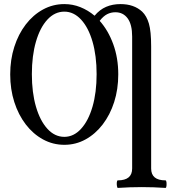

<svg xmlns="http://www.w3.org/2000/svg" viewBox="-20 -696 863 940"><path d="M295 13Q239 13 190.5 -13.5Q142 -40 106 -87Q70 -134 50 -196.5Q30 -259 30 -332Q30 -404 50 -466.5Q70 -529 106 -576Q142 -623 190.5 -649.5Q239 -676 295 -676Q336 -676 373.5 -661Q411 -646 443 -619Q468 -649 499.5 -662.5Q531 -676 570 -676Q636 -676 676 -639Q698 -618 709 -580.5Q720 -543 720 -468V129Q720 187 790 187Q794 187 795 196Q796 205 795 214.5Q794 224 790 224Q761 222 732 221Q703 220 674 220Q645 220 615.5 221Q586 222 557 224Q554 224 552.5 214.5Q551 205 552 196Q553 187 557 187Q627 187 627 129V-517Q627 -576 605 -606Q583 -636 545 -636Q523 -636 504.5 -626.5Q486 -617 468 -594Q510 -547 534.5 -479.5Q559 -412 559 -332Q559 -259 539 -196.5Q519 -134 483 -87Q447 -40 399 -13.5Q351 13 295 13ZM295 -26Q341 -26 377 -65.5Q413 -105 433 -174Q453 -243 453 -333Q453 -423 433 -492Q413 -561 377 -600Q341 -639 295 -639Q248 -639 212 -600Q176 -561 156 -492Q136 -423 136 -333Q136 -243 156 -174Q176 -105 212 -65.5Q248 -26 295 -26Z"/></svg>

Font: Junicode Two Beta Condensed Medium
Style: Regular
Weight: 500
Width: 3
Designer: Peter S. Baker
Foundry: Briery Creek Software
Version: Version 1.053; ttfautohint (v1.8.4)